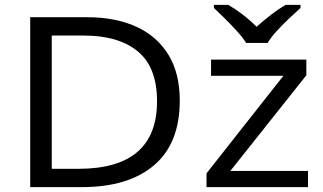

<svg xmlns="http://www.w3.org/2000/svg" viewBox="-20 -768 1326 788"><path d="M1078.6 -591.8H990.2Q976.6 -613.8 952.6 -640.1Q928.7 -666.5 903.1 -691.7Q877.4 -716.8 857.9 -735.4V-748H917Q945.8 -731.4 976.3 -708Q1006.8 -684.6 1033.2 -658.2Q1062.5 -684.6 1093 -708Q1123.5 -731.4 1151.9 -748H1213.4V-735.4Q1192.9 -716.8 1166 -691.7Q1139.2 -666.5 1115.2 -640.1Q1091.3 -613.8 1078.6 -591.8ZM717.8 -355.5Q717.8 -179.2 612.1 -89.6Q506.3 0 315.9 0H104V-697.3H338.9Q454.1 -697.3 539.3 -658.4Q624.5 -619.6 671.1 -543.5Q717.8 -467.3 717.8 -355.5ZM624.5 -352.5Q624.5 -491.7 545.7 -556.9Q466.8 -622.1 323.7 -622.1H192.4V-75.2H301.8Q624.5 -75.2 624.5 -352.5ZM1244.1 -66.4V0H827.6V-56.6L1143.1 -457H846.2V-523.4H1237.3V-459L925.3 -66.4Z"/></svg>

Font: Lunasima
Style: Regular
Weight: 400
Designer: The DocRepair Project, Monotype Design Team
Foundry: Google
Version: Version 2.009